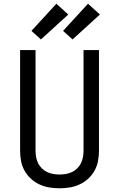

<svg xmlns="http://www.w3.org/2000/svg" viewBox="-20 -1004 640 1032"><path d="M300 8Q272 8 244.5 3.5Q217 -1 191.5 -13Q166 -25 145.5 -44Q125 -63 111.5 -87.5Q98 -112 93 -139.5Q88 -167 88 -195V-735H171V-195Q171 -178 174 -160.5Q177 -143 184.5 -127.5Q192 -112 204.5 -99.5Q217 -87 232.5 -79.5Q248 -72 265.5 -69Q283 -66 300 -66Q317 -66 334.5 -69Q352 -72 367.5 -79.5Q383 -87 395.5 -99.5Q408 -112 415.5 -127.5Q423 -143 426 -160.5Q429 -178 429 -195V-735H512V-195Q512 -167 507 -139.5Q502 -112 488.5 -87.5Q475 -63 454.5 -44Q434 -25 408.5 -13Q383 -1 355.5 3.5Q328 8 300 8ZM370 -792 319 -838 453 -984 517 -926ZM200 -792 149 -838 283 -984 347 -926Z"/></svg>

Font: Zed Sans Extended
Style: Regular
Weight: 400
Width: 7
Designer: Belleve Invis
Foundry: Belleve Invis
Version: Version 1.0.0; ttfautohint (v1.8.4)